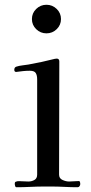

<svg xmlns="http://www.w3.org/2000/svg" viewBox="-20 -787 384 806"><path d="M317 -15Q317 -10 314 -5.5Q311 -1 306 -1Q278 -1 250.5 -2.5Q223 -4 194 -4H167Q137 -4 107.5 -2.5Q78 -1 49 -1Q45 -1 43.5 -6Q42 -11 42 -14Q42 -19 43 -21.5Q44 -24 49 -25Q54 -27 60.5 -26.5Q67 -26 73 -26Q80 -26 86 -25.5Q92 -25 99 -25Q113 -25 124.5 -31.5Q136 -38 136 -54V-454Q136 -471 130 -480.5Q124 -490 105 -490Q91 -490 76.5 -488.5Q62 -487 48 -485Q40 -485 40 -494Q40 -504 48 -507Q60 -511 73.5 -512.5Q87 -514 99 -516Q127 -521 155 -527Q183 -533 210 -540Q213 -541 218 -541Q229 -541 229 -529Q229 -411 228.5 -292Q228 -173 228 -54Q228 -38 242.5 -31.5Q257 -25 270 -25Q280 -25 290.5 -26Q301 -27 311 -27Q315 -27 316 -22Q317 -17 317 -15ZM236 -707Q236 -682 218 -664.5Q200 -647 175 -647Q150 -647 132 -664.5Q114 -682 114 -707Q114 -732 132 -749.5Q150 -767 175 -767Q200 -767 218 -749.5Q236 -732 236 -707Z"/></svg>

Font: Kaisei Decol
Style: Regular
Weight: 400
Designer: Font-Kai, 金井和夫
Foundry: KAZUO KANAI
Version: Version 5.003